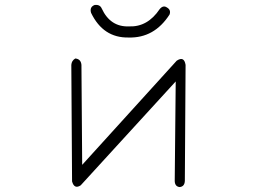

<svg xmlns="http://www.w3.org/2000/svg" viewBox="-20 -772 1040 778"><path d="M364 -752Q385 -754 392 -738Q427 -662 503 -665Q578 -662 627 -735Q641 -752 656 -742Q674 -732 667 -713Q605 -617 501 -620Q398 -618 349 -720Q342 -744 364 -752ZM285 -535Q308 -533 310 -509L313 -104L696 -526Q726 -546 732 -509L729 -39Q728 -16 708 -14Q689 -16 688 -38L692 -442L307 -21Q281 -4 272 -37L269 -509Q270 -526 285 -535Z"/></svg>

Font: Yomogi
Style: Regular
Weight: 400
Designer: satsuyako
Foundry: satsuyako
Version: Version 3.100